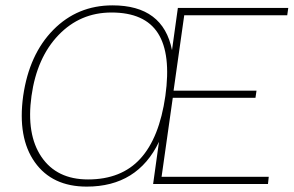

<svg xmlns="http://www.w3.org/2000/svg" viewBox="-20 -690 1101 720"><path d="M401.9 -669.9Q591.8 -669.9 625 -502L647 -660.2H1061L1057.1 -632.8H670.9L630.9 -350.1H941.9L938 -323.2H627.9L585.9 -26.9H987.8L984.9 0H554.2L576.2 -158.2Q495.6 9.8 305.2 9.8Q175.3 9.8 110.4 -82Q45.4 -173.8 66.9 -330.1Q89.4 -486.3 179.9 -578.1Q270.5 -669.9 401.9 -669.9ZM310.1 -17.1Q435.1 -17.1 506.3 -95Q577.6 -172.9 600.1 -330.1Q622.1 -487.3 572.5 -565.2Q522.9 -643.1 397.9 -643.1Q280.8 -643.1 199.5 -558.6Q118.2 -474.1 98.1 -330.1Q78.1 -186 135.5 -101.6Q192.9 -17.1 310.1 -17.1Z"/></svg>

Font: Human Sans ExtraLight
Style: Italic
Weight: 200
Italic angle: -8°
Designer: Tim Radville
Foundry: Continuum
Version: Version 1.000;FEAKit 1.0